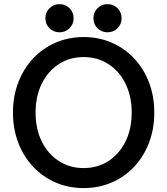

<svg xmlns="http://www.w3.org/2000/svg" viewBox="-20 -916 824 946"><path d="M43.9 -361.3Q43.9 -441.9 70.1 -510Q96.2 -578.1 143.3 -628.2Q190.4 -678.2 253.9 -705.8Q317.4 -733.4 392.1 -733.4Q466.8 -733.4 530.3 -705.8Q593.8 -678.2 640.9 -628.2Q688 -578.1 714.1 -510Q740.2 -441.9 740.2 -361.3Q740.2 -280.8 714.1 -212.6Q688 -144.5 640.9 -94.5Q593.8 -44.4 530.3 -16.8Q466.8 10.7 392.1 10.7Q317.4 10.7 253.9 -16.8Q190.4 -44.4 143.3 -94.5Q96.2 -144.5 70.1 -212.6Q43.9 -280.8 43.9 -361.3ZM155.3 -361.3Q155.3 -280.8 185.8 -219Q216.3 -157.2 269.8 -122.6Q323.2 -87.9 392.1 -87.9Q460.9 -87.9 514.4 -122.6Q567.9 -157.2 598.4 -219Q628.9 -280.8 628.9 -361.3Q628.9 -441.9 598.4 -503.7Q567.9 -565.4 514.4 -600.1Q460.9 -634.8 392.1 -634.8Q323.2 -634.8 269.8 -600.1Q216.3 -565.4 185.8 -503.7Q155.3 -441.9 155.3 -361.3ZM440.4 -826.2Q440.4 -855.5 460.4 -875.5Q480.5 -895.5 509.8 -895.5Q539.1 -895.5 559.1 -875.5Q579.1 -855.5 579.1 -826.2Q579.1 -796.9 559.1 -776.9Q539.1 -756.8 509.8 -756.8Q480.5 -756.8 460.4 -776.9Q440.4 -796.9 440.4 -826.2ZM203.6 -826.2Q203.6 -855.5 223.9 -875.5Q244.1 -895.5 273.4 -895.5Q302.2 -895.5 322.5 -875.5Q342.8 -855.5 342.8 -826.2Q342.8 -796.9 322.5 -776.9Q302.2 -756.8 273.4 -756.8Q244.1 -756.8 223.9 -776.9Q203.6 -796.9 203.6 -826.2Z"/></svg>

Font: Giphurs Medium
Style: Regular
Weight: 500
Version: Version 0.920; ttfautohint (v1.8.4.7-5d5b)